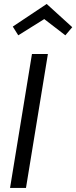

<svg xmlns="http://www.w3.org/2000/svg" viewBox="-20 -926 376 946"><path d="M108 0H29.5L137.5 -660H216ZM302 -752 198 -832 70 -752 43 -795 210 -906.5 336 -792Z"/></svg>

Font: Lucymar Sans
Style: Italic
Weight: 400
Italic angle: -10°
Foundry: The League of Moveable Type (original font) / Main changes by Cristiano Sobral with portions from Mirco Monsees
Version: Version 2.00;August 30, 2020;FontCreator 13.0.0.2681 64-bit